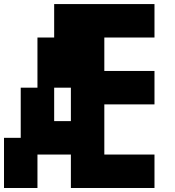

<svg xmlns="http://www.w3.org/2000/svg" viewBox="-20 -937 873 957"><path d="M750 -916.7V-750H500V-583.3H750V-416.7H500V-166.7H750V0H333.3V-166.7H166.7V0H0V-250H83.3V-500H166.7V-750H250V-916.7ZM333.3 -333.3V-500H250V-333.3Z"/></svg>

Font: Galmuri11 Bold
Style: Regular
Weight: 700
Designer: Lee Minseo (quiple)
Version: Version 2.397;hotconv 1.1.1;makeotfexe 2.6.0 DEVELOPMENT